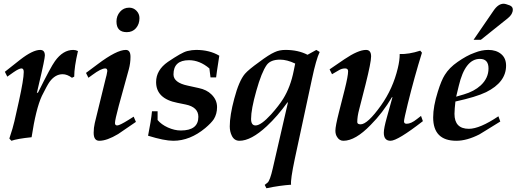

<svg xmlns="http://www.w3.org/2000/svg" viewBox="-20 -736 2763 1027"><path d="M397 -463Q387 -420 382 -386Q377 -352 377 -326L365 -320Q339 -339 315 -339Q275 -339 245 -298Q238 -288 228 -269.5Q218 -251 204 -223Q172 -154 149 -2Q72 6 41 17L30 5Q50 -55 57 -87L81 -194Q107 -312 107 -351Q107 -370 95 -370Q82 -370 53 -350L19 -326L6 -352L87 -416Q155 -469 195 -469Q220 -469 220 -439Q220 -431 212.5 -394Q205 -357 189 -290L177 -238L184 -242Q252 -379 274 -409Q317 -469 372 -469Q385 -469 397 -463Z M726 -639Q726 -607 707.5 -585.5Q689 -564 658 -564Q603 -564 603 -621Q603 -651 622 -673Q641 -695 671 -695Q694 -695 710 -678.5Q726 -662 726 -639ZM707 -84Q612 -19 612 -19Q552 17 511 17Q481 17 481 -26Q481 -52 487 -78L546 -319Q548 -325 550 -334Q552 -343 554 -356Q554 -370 543 -370Q521 -370 475 -336L453 -320L440 -346L503 -393Q604 -469 653 -469Q678 -469 678 -432Q678 -398 669 -365L615 -169Q595 -94 595 -78Q595 -65 607 -65Q620 -65 668 -95L695 -112Z M1153 -438Q1145 -385 1140.5 -356Q1136 -327 1136 -322H1106L1100 -370Q1048 -414 991 -414Q908 -414 908 -338Q908 -294 984 -278L1043 -265Q1086 -256 1111 -231Q1141 -202 1141 -163Q1141 -127 1124 -99Q1110 -78 1078 -51Q996 17 907 17Q859 17 772 -10Q788 -89 793 -141H823V-94Q843 -70 878 -54Q914 -38 947 -38Q1041 -38 1041 -111Q1041 -163 973 -177L929 -186Q815 -208 815 -297Q815 -361 878 -405Q915 -430 940.5 -444.5Q966 -459 982 -463Q1007 -469 1029 -469Q1101 -469 1153 -438Z M1690 -458Q1671 -419 1649 -315L1557 113Q1533 227 1537 252Q1508 254 1475.5 258.5Q1443 263 1405 271L1396 253L1411 241Q1424 231 1439 165L1520 -187L1518 -189Q1464 -114 1407 -61Q1323 17 1261 17Q1233 17 1220 -10Q1209 -32 1209 -60Q1209 -119 1233 -208Q1258 -303 1290 -341Q1310 -364 1366 -404Q1419 -444 1449 -457Q1474 -469 1507 -469Q1575 -469 1625 -443L1672 -469ZM1559 -396Q1515 -417 1478 -417Q1428 -417 1407 -389Q1379 -350 1351 -250Q1323 -151 1323 -100Q1323 -65 1347 -65Q1376 -65 1430 -124Q1472 -171 1495 -208Q1534 -271 1551 -357Z M2242 -88Q2107 17 2069 17Q2033 17 2033 -26Q2033 -50 2049 -107L2079 -215L2077 -217Q2027 -132 1963 -68Q1881 17 1817 17Q1796 17 1784 -2Q1774 -16 1774 -37Q1774 -61 1793 -136Q1801 -167 1808.5 -197Q1816 -227 1824 -258Q1842 -330 1842 -355Q1842 -370 1826 -370Q1808 -370 1792 -360L1756 -339L1743 -365L1822 -419Q1896 -469 1938 -469Q1965 -469 1965 -434Q1965 -403 1936 -287L1901 -150Q1891 -113 1891 -83Q1891 -71 1909 -71Q1946 -71 2018 -172Q2082 -262 2108 -372Q2118 -413 2118 -447Q2166 -445 2228 -465L2237 -454Q2217 -390 2198 -321.5Q2179 -253 2161 -180Q2141 -98 2141 -87Q2141 -74 2155 -74Q2179 -74 2210 -99L2232 -116Z M2707 -707Q2723 -700 2723 -685Q2723 -660 2697 -639L2552 -523H2513L2620 -679Q2645 -716 2674 -716Q2684 -716 2707 -707ZM2687 -385Q2687 -296 2580 -243Q2526 -217 2416 -193Q2414 -174 2412.5 -157.5Q2411 -141 2411 -127Q2411 -47 2488 -47Q2546 -47 2646 -114L2656 -86Q2608 -56 2580 -39Q2552 -22 2544 -17Q2477 17 2421 17Q2297 17 2297 -108Q2297 -167 2322 -246Q2341 -307 2359 -335Q2383 -374 2428 -405Q2451 -421 2473.5 -433.5Q2496 -446 2519 -454Q2556 -469 2592 -469Q2634 -469 2660.5 -447Q2687 -425 2687 -385ZM2593 -370Q2593 -421 2547 -421Q2468 -421 2434 -277L2420 -219L2461 -231Q2516 -247 2551 -279Q2593 -318 2593 -370Z"/></svg>

Font: GFS Didot
Style: Bold Italic
Weight: 700
Italic angle: -12°
Designer: Designed by Takis Katsoulidis and George D. Matthiopoulos.
Foundry: Designed by Takis Katsoulidis and George D. Matthiopoulos.
Version: Version 1.0